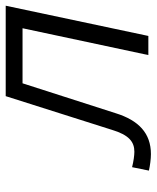

<svg xmlns="http://www.w3.org/2000/svg" viewBox="42 -582 549 673"><g transform="rotate(-90 316.5 -245.5)"><path d="M256 -114 361 -441H554L460 0H527L633 -500H316L198 -128C180 -68 156 -49 121 -49C108 -49 87 -52 67 -57L55 2C73 6 96 9 113 9C186 9 231 -34 256 -114Z"/></g></svg>

Font: LT Wave Mono Light
Style: Italic
Weight: 300
Designer: Daniel Lyons
Version: Version 2.5 (Glyphs App)